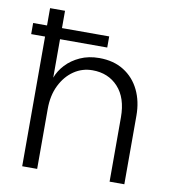

<svg xmlns="http://www.w3.org/2000/svg" viewBox="-83 -813 798 885"><g transform="rotate(10 316.5 -370.0)"><path d="M15 -607V-659H371V-607ZM80 0V-740H150V-427Q162 -460 188.5 -488.5Q215 -517 254.5 -535Q294 -553 344 -553Q411 -553 459 -523Q507 -493 532.5 -440.5Q558 -388 558 -321V0H489V-301Q489 -392 443 -442Q397 -492 323 -492Q275 -492 236 -465.5Q197 -439 173.5 -391.5Q150 -344 150 -281V0Z"/></g></svg>

Font: Parkinsans Light
Style: Regular
Weight: 300
Designer: Red Stone, Indian Type Foundry
Foundry: Indian Type Foundry
Version: Version 1.000